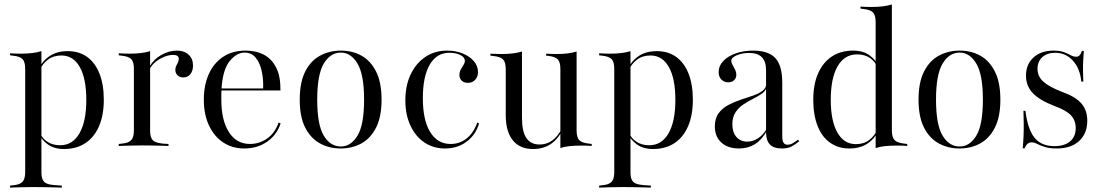

<svg xmlns="http://www.w3.org/2000/svg" viewBox="-20 -653 4934 859"><path d="M129 183.9Q100.8 183.9 76.2 184.7Q51.6 185.5 25 186.3V177.4L38.7 175.8Q68.5 173.4 80.6 160.5Q92.7 147.6 92.7 116.9V-206.5H165.3V116.9Q165.3 137.9 170.6 150Q175.8 162.1 188.3 167.7Q200.8 173.4 221.8 175L256.5 177.4V186.3Q235.5 185.5 214.9 185.1Q194.4 184.7 173.4 184.3Q152.4 183.9 129 183.9ZM283.1 -424.2Q333.9 -424.2 369.8 -398.4Q405.6 -372.6 425 -323.8Q444.4 -275 444.4 -206.5Q444.4 -137.9 423 -88.3Q401.6 -38.7 361.7 -12.5Q321.8 13.7 266.1 13.7Q221 13.7 191.9 -8.5Q162.9 -30.6 157.3 -52.4L160.5 -57.3Q166.1 -37.1 189.9 -20.2Q213.7 -3.2 249.2 -3.2Q304.8 -3.2 335.5 -56.5Q366.1 -109.7 366.1 -206.5Q366.1 -300.8 337.1 -352.8Q308.1 -404.8 254.8 -404.8Q218.5 -404.8 193.5 -385.5Q168.5 -366.1 156.5 -336.3L153.2 -341.1Q165.3 -375.8 198.8 -400Q232.3 -424.2 283.1 -424.2ZM92.7 -206.5V-345.2Q92.7 -375.8 81 -388.3Q69.4 -400.8 37.1 -404L25 -405.6V-414.5Q41.9 -413.7 52.8 -413.3Q63.7 -412.9 74.2 -412.9Q100.8 -412.9 124.2 -415.7Q147.6 -418.5 165.3 -424.2V-414.5V-206.5Z M615.3 -2.4Q587.1 -2.4 562.5 -1.6Q537.9 -0.8 511.3 0V-8.9L525 -10.5Q554.8 -12.9 566.9 -25.8Q579 -38.7 579 -69.4V-206.5H651.6V-69.4Q651.6 -48.4 656.9 -36.3Q662.1 -24.2 674.2 -18.5Q686.3 -12.9 707.3 -10.5L733.9 -8.9V0Q713.7 -0.8 694.8 -1.2Q675.8 -1.6 656.5 -2Q637.1 -2.4 615.3 -2.4ZM579 -206.5V-345.2Q579 -375.8 567.3 -388.3Q555.6 -400.8 523.4 -404L511.3 -405.6V-414.5Q528.2 -413.7 539.1 -413.3Q550 -412.9 560.5 -412.9Q587.1 -412.9 610.5 -415.7Q633.9 -418.5 651.6 -424.2V-414.5V-206.5ZM800 -306.5Q783.9 -306.5 774.2 -316.1Q764.5 -325.8 764.5 -340.3Q764.5 -350.8 768.5 -358.5Q772.6 -366.1 776.2 -373.8Q779.8 -381.5 779.8 -389.5Q779.8 -407.3 754.8 -407.3Q735.5 -407.3 714.5 -398.8Q693.5 -390.3 676.6 -376.6Q659.7 -362.9 650.8 -346L650 -356.5Q667.7 -387.9 702 -407.3Q736.3 -426.6 771 -426.6Q804 -426.6 823.8 -408.5Q843.5 -390.3 843.5 -359.7Q843.5 -335.5 831.5 -321Q819.4 -306.5 800 -306.5Z M1072.6 11.3Q1019.4 11.3 978.6 -15.7Q937.9 -42.7 914.9 -91.9Q891.9 -141.1 891.9 -207.3Q891.9 -271.8 914.1 -321.4Q936.3 -371 978.2 -398.8Q1020.2 -426.6 1079 -426.6Q1125.8 -426.6 1160.9 -408.1Q1196 -389.5 1215.7 -350.4Q1235.5 -311.3 1234.7 -248.4H940.3L939.5 -257.3H1157.3Q1158.9 -300.8 1150.4 -337.1Q1141.9 -373.4 1123.4 -395.6Q1104.8 -417.7 1074.2 -417.7Q1038.7 -417.7 1007.7 -379.8Q976.6 -341.9 971 -255.6V-254Q970.2 -241.9 970.2 -229.8Q970.2 -217.7 970.2 -206.5Q970.2 -115.3 1004 -62.1Q1037.9 -8.9 1098.4 -8.9Q1138.7 -8.9 1173.8 -32.3Q1208.9 -55.6 1226.6 -104.8L1235.5 -100.8Q1218.5 -49.2 1175 -19Q1131.5 11.3 1072.6 11.3Z M1504 11.3Q1453.2 11.3 1411.7 -11.3Q1370.2 -33.9 1345.6 -81.9Q1321 -129.8 1321 -207.3Q1321 -284.7 1345.6 -333.1Q1370.2 -381.5 1412.1 -404Q1454 -426.6 1504.8 -426.6Q1556.5 -426.6 1597.2 -404Q1637.9 -381.5 1662.5 -333.1Q1687.1 -284.7 1687.1 -207.3Q1687.1 -129.8 1662.5 -81.9Q1637.9 -33.9 1596.8 -11.3Q1555.6 11.3 1504 11.3ZM1504.8 2.4Q1550 2.4 1579.4 -46Q1608.9 -94.4 1608.9 -207.3Q1608.9 -319.4 1579.4 -368.5Q1550 -417.7 1504.8 -417.7Q1458.1 -417.7 1428.6 -368.5Q1399.2 -319.4 1399.2 -207.3Q1399.2 -94.4 1428.6 -46Q1458.1 2.4 1504.8 2.4Z M1971 11.3Q1918.5 11.3 1878.6 -15.7Q1838.7 -42.7 1816.1 -91.5Q1793.5 -140.3 1793.5 -204Q1793.5 -270.2 1817.3 -320.2Q1841.1 -370.2 1883.1 -398.4Q1925 -426.6 1980.6 -426.6Q2019.4 -426.6 2050.4 -413.7Q2081.5 -400.8 2100 -379.4Q2118.5 -358.1 2118.5 -330.6Q2118.5 -308.9 2105.6 -295.6Q2092.7 -282.3 2073.4 -282.3Q2056.5 -282.3 2046 -291.9Q2035.5 -301.6 2035.5 -316.1Q2035.5 -331.5 2041.5 -342.3Q2047.6 -353.2 2053.6 -362.5Q2059.7 -371.8 2059.7 -381.5Q2059.7 -396.8 2039.5 -406.9Q2019.4 -416.9 1990.3 -416.9Q1933.9 -416.9 1902.8 -364.1Q1871.8 -311.3 1871.8 -213.7Q1871.8 -116.1 1904.4 -62.5Q1937.1 -8.9 1996 -8.9Q2037.1 -8.9 2068.1 -33.9Q2099.2 -58.9 2115.3 -104.8L2123.4 -100.8Q2108.1 -49.2 2067.3 -19Q2026.6 11.3 1971 11.3Z M2315.3 -412.9V-206.5H2242.7V-343.5Q2242.7 -374.2 2231 -386.7Q2219.4 -399.2 2187.1 -402.4L2174.2 -404V-412.9Q2191.9 -412.1 2202.8 -411.7Q2213.7 -411.3 2224.2 -411.3Q2250.8 -411.3 2274.2 -414.1Q2297.6 -416.9 2315.3 -422.6ZM2315.3 -206.5V-125Q2315.3 -64.5 2335.1 -35.5Q2354.8 -6.5 2393.5 -6.5Q2431.5 -6.5 2459.7 -31.9Q2487.9 -57.3 2506.5 -104.8L2508.1 -100Q2488.7 -43.5 2452.8 -14.9Q2416.9 13.7 2364.5 13.7Q2305.6 13.7 2274.2 -25.4Q2242.7 -64.5 2242.7 -137.9V-206.5ZM2487.1 0V-206.5H2559.7V-69.4Q2559.7 -38.7 2571.4 -26.2Q2583.1 -13.7 2615.3 -10.5L2627.4 -8.9V0Q2610.5 -1.6 2599.6 -1.6Q2588.7 -1.6 2578.2 -1.6Q2550.8 -1.6 2527.8 0.8Q2504.8 3.2 2487.1 9.7ZM2559.7 -412.9V-206.5H2487.1V-343.5Q2487.1 -375 2475.8 -387.1Q2464.5 -399.2 2433.1 -403.2L2423.4 -404V-412.9Q2441.1 -412.1 2451.2 -411.7Q2461.3 -411.3 2471 -411.3Q2497.6 -411.3 2519.8 -414.1Q2541.9 -416.9 2559.7 -422.6Z M2764.5 183.9Q2736.3 183.9 2711.7 184.7Q2687.1 185.5 2660.5 186.3V177.4L2674.2 175.8Q2704 173.4 2716.1 160.5Q2728.2 147.6 2728.2 116.9V-206.5H2800.8V116.9Q2800.8 137.9 2806 150Q2811.3 162.1 2823.8 167.7Q2836.3 173.4 2857.3 175L2891.9 177.4V186.3Q2871 185.5 2850.4 185.1Q2829.8 184.7 2808.9 184.3Q2787.9 183.9 2764.5 183.9ZM2918.5 -424.2Q2969.4 -424.2 3005.2 -398.4Q3041.1 -372.6 3060.5 -323.8Q3079.8 -275 3079.8 -206.5Q3079.8 -137.9 3058.5 -88.3Q3037.1 -38.7 2997.2 -12.5Q2957.3 13.7 2901.6 13.7Q2856.5 13.7 2827.4 -8.5Q2798.4 -30.6 2792.7 -52.4L2796 -57.3Q2801.6 -37.1 2825.4 -20.2Q2849.2 -3.2 2884.7 -3.2Q2940.3 -3.2 2971 -56.5Q3001.6 -109.7 3001.6 -206.5Q3001.6 -300.8 2972.6 -352.8Q2943.5 -404.8 2890.3 -404.8Q2854 -404.8 2829 -385.5Q2804 -366.1 2791.9 -336.3L2788.7 -341.1Q2800.8 -375.8 2834.3 -400Q2867.7 -424.2 2918.5 -424.2ZM2728.2 -206.5V-345.2Q2728.2 -375.8 2716.5 -388.3Q2704.8 -400.8 2672.6 -404L2660.5 -405.6V-414.5Q2677.4 -413.7 2688.3 -413.3Q2699.2 -412.9 2709.7 -412.9Q2736.3 -412.9 2759.7 -415.7Q2783.1 -418.5 2800.8 -424.2V-414.5V-206.5Z M3407.3 -206.5V-338.7Q3407.3 -378.2 3388.3 -397.2Q3369.4 -416.1 3331.5 -416.1Q3300 -416.1 3275.8 -405.6Q3251.6 -395.2 3251.6 -380.6Q3251.6 -372.6 3257.3 -362.9Q3262.9 -353.2 3268.5 -341.9Q3274.2 -330.6 3274.2 -317.7Q3274.2 -303.2 3264.1 -294Q3254 -284.7 3237.9 -284.7Q3219.4 -284.7 3207.3 -297.2Q3195.2 -309.7 3195.2 -330.6Q3195.2 -358.1 3215.7 -379.8Q3236.3 -401.6 3271.4 -414.1Q3306.5 -426.6 3349.2 -426.6Q3418.5 -426.6 3449.2 -392.7Q3479.8 -358.9 3479.8 -283.1V-206.5ZM3286.3 11.3Q3236.3 11.3 3207.3 -15.3Q3178.2 -41.9 3178.2 -87.1Q3178.2 -123.4 3194.8 -146Q3211.3 -168.5 3237.5 -182.7Q3263.7 -196.8 3293.1 -206.5Q3322.6 -216.1 3348.4 -225Q3374.2 -233.9 3391.1 -246.4Q3408.1 -258.9 3408.1 -279L3408.9 -261.3Q3404.8 -245.2 3387.9 -233.5Q3371 -221.8 3349.2 -210.9Q3327.4 -200 3306 -185.9Q3284.7 -171.8 3270.6 -150.4Q3256.5 -129 3256.5 -96.8Q3256.5 -61.3 3274.6 -40.3Q3292.7 -19.4 3323.4 -19.4Q3348.4 -19.4 3371.4 -34.3Q3394.4 -49.2 3410.5 -76.6V-66.9Q3387.1 -25.8 3356.5 -7.3Q3325.8 11.3 3286.3 11.3ZM3479.8 -43.5Q3479.8 -23.4 3485.5 -14.5Q3491.1 -5.6 3503.2 -5.6Q3516.9 -5.6 3529.4 -13.7Q3541.9 -21.8 3550.8 -28.2L3555.6 -21Q3537.9 -6.5 3521.4 2.4Q3504.8 11.3 3478.2 11.3Q3441.9 11.3 3424.6 -6.5Q3407.3 -24.2 3407.3 -61.3V-206.5H3479.8Z M3779.8 11.3Q3730.6 11.3 3694 -14.5Q3657.3 -40.3 3637.9 -89.5Q3618.5 -138.7 3618.5 -206.5Q3618.5 -275.8 3640.3 -325Q3662.1 -374.2 3702 -400.4Q3741.9 -426.6 3796.8 -426.6Q3842.7 -426.6 3871.8 -404.4Q3900.8 -382.3 3906.5 -360.5L3902.4 -355.6Q3896.8 -375.8 3873.4 -392.7Q3850 -409.7 3814.5 -409.7Q3758.1 -409.7 3727.4 -356.5Q3696.8 -303.2 3696.8 -206.5Q3696.8 -112.9 3726.2 -60.5Q3755.6 -8.1 3808.9 -8.1Q3845.2 -8.1 3869.8 -27.4Q3894.4 -46.8 3907.3 -76.6L3909.7 -71.8Q3897.6 -37.1 3864.1 -12.9Q3830.6 11.3 3779.8 11.3ZM3897.6 0V-206.5H3970.2V-69.4Q3970.2 -38.7 3982.3 -26.2Q3994.4 -13.7 4025.8 -10.5L4038.7 -8.9V0Q4021 -1.6 4010.5 -1.6Q4000 -1.6 3989.5 -1.6Q3962.1 -1.6 3939.1 0.8Q3916.1 3.2 3897.6 9.7ZM3897.6 -206.5V-554Q3897.6 -584.7 3885.9 -597.2Q3874.2 -609.7 3841.9 -612.9L3829.8 -614.5V-623.4Q3846.8 -622.6 3857.7 -622.2Q3868.5 -621.8 3879 -621.8Q3906.5 -621.8 3929.4 -624.6Q3952.4 -627.4 3970.2 -633.1V-623.4V-206.5Z M4272.6 11.3Q4221.8 11.3 4180.2 -11.3Q4138.7 -33.9 4114.1 -81.9Q4089.5 -129.8 4089.5 -207.3Q4089.5 -284.7 4114.1 -333.1Q4138.7 -381.5 4180.6 -404Q4222.6 -426.6 4273.4 -426.6Q4325 -426.6 4365.7 -404Q4406.5 -381.5 4431 -333.1Q4455.6 -284.7 4455.6 -207.3Q4455.6 -129.8 4431 -81.9Q4406.5 -33.9 4365.3 -11.3Q4324.2 11.3 4272.6 11.3ZM4273.4 2.4Q4318.5 2.4 4348 -46Q4377.4 -94.4 4377.4 -207.3Q4377.4 -319.4 4348 -368.5Q4318.5 -417.7 4273.4 -417.7Q4226.6 -417.7 4197.2 -368.5Q4167.7 -319.4 4167.7 -207.3Q4167.7 -94.4 4197.2 -46Q4226.6 2.4 4273.4 2.4Z M4707.3 11.3Q4675 11.3 4654 4.4Q4633.1 -2.4 4619.8 -9.3Q4606.5 -16.1 4595.2 -16.1Q4574.2 -16.1 4564.5 10.5H4555.6Q4558.1 -16.1 4559.3 -44Q4560.5 -71.8 4560.1 -100.4Q4559.7 -129 4558.9 -157.3H4567.7Q4578.2 -73.4 4608.9 -36.3Q4639.5 0.8 4696.8 0.8Q4742.7 0.8 4767.7 -20.6Q4792.7 -41.9 4792.7 -79.8Q4792.7 -114.5 4771.4 -137.1Q4750 -159.7 4699.2 -178.2Q4631.5 -204 4600.8 -236.3Q4570.2 -268.5 4570.2 -314.5Q4570.2 -365.3 4604 -396Q4637.9 -426.6 4692.7 -426.6Q4721.8 -426.6 4739.9 -419.8Q4758.1 -412.9 4770.2 -406Q4782.3 -399.2 4794.4 -399.2Q4804 -399.2 4810.1 -405.6Q4816.1 -412.1 4820.2 -425H4829Q4827.4 -404.8 4826.2 -383.1Q4825 -361.3 4825.4 -337.9Q4825.8 -314.5 4826.6 -287.9H4817.7Q4812.1 -346.8 4779.8 -381.9Q4747.6 -416.9 4700.8 -416.9Q4665.3 -416.9 4643.5 -397.6Q4621.8 -378.2 4621.8 -345.2Q4621.8 -312.1 4646.8 -288.7Q4671.8 -265.3 4729.8 -242.7Q4791.1 -221 4817.7 -190.7Q4844.4 -160.5 4844.4 -112.9Q4844.4 -55.6 4808.1 -22.2Q4771.8 11.3 4707.3 11.3Z"/></svg>

Font: Playfair 144pt SemiCondensed Light
Style: Regular
Weight: 300
Width: 4
Designer: Claus Eggers Sørensen
Foundry: Claus Eggers Sørensen
Version: Version 2.203